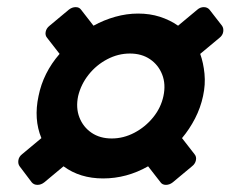

<svg xmlns="http://www.w3.org/2000/svg" viewBox="-20 -569 647 538"><path d="M69 -58 35 -103Q30 -110 31.5 -120Q33 -130 42 -137L96 -182Q74 -235 88 -300Q101 -365 147 -418L112 -463Q106 -470 108 -480Q110 -490 119 -497L173 -542Q182 -549 192 -549Q202 -549 207 -542L242 -497Q271 -513 303 -522Q335 -531 367 -531Q400 -531 428 -522Q456 -513 479 -497L533 -542Q541 -549 551 -549Q561 -549 567 -542L602 -497Q607 -490 605.5 -480Q604 -470 595 -463L541 -418Q550 -393 553 -362.5Q556 -332 549 -300Q542 -267 526.5 -237Q511 -207 490 -182L525 -137Q531 -130 529 -120Q527 -110 518 -103L464 -58Q455 -51 445 -51Q435 -51 430 -58L395 -103Q335 -69 269 -69Q204 -69 158 -103L104 -58Q95 -51 85 -51Q75 -51 69 -58ZM293 -181Q326 -181 356.5 -197Q387 -213 409 -240Q431 -267 438 -300Q445 -333 434.5 -360Q424 -387 400.5 -403Q377 -419 344 -419Q311 -419 280.5 -403Q250 -387 228.5 -360Q207 -333 199 -300Q192 -267 202.5 -240Q213 -213 236.5 -197Q260 -181 293 -181Z"/></svg>

Font: Rubik Light SemiBold
Style: Italic
Weight: 600
Italic angle: -12°
Version: Version 2.104